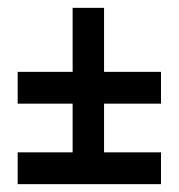

<svg xmlns="http://www.w3.org/2000/svg" viewBox="-20 -654 455 489"><path d="M25 -185V-266H165V-390H25V-471H165V-634H245V-471H390V-390H245V-266H390V-185Z"/></svg>

Font: Oswald
Style: Regular
Weight: 400
Designer: Vernon Adams
Foundry: Vernon Adams
Version: Version 4.103; ttfautohint (v1.8.3)